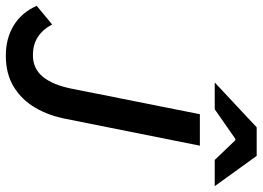

<svg xmlns="http://www.w3.org/2000/svg" viewBox="-144 -748 901 659"><g transform="rotate(90 306.5 -418.5)"><path d="M168 12Q109 12 64.5 -15Q20 -42 -3 -94L61 -147Q77 -116 103 -98.5Q129 -81 167 -81Q212 -81 240 -114.5Q268 -148 281 -212L369 -654H477L385 -194Q374 -136 347 -89.5Q320 -43 275.5 -15.5Q231 12 168 12ZM260 -705 414 -849H512L616 -705H526L458 -776H454L352 -705Z"/></g></svg>

Font: Source Sans 3 SemiBold
Style: Italic
Weight: 600
Italic angle: -11°
Designer: Paul D. Hunt
Foundry: Adobe
Version: Version 3.046;hotconv 1.0.118;makeotfexe 2.5.65603